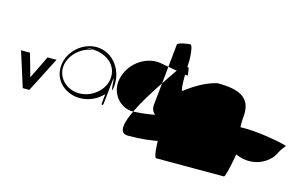

<svg xmlns="http://www.w3.org/2000/svg" viewBox="-145 -1344 3504 2191"><g transform="rotate(15 1606.5 -248.5)"><path d="M219.8 51C218.6 51 143.4 51 142.2 51C142.2 51 12.3 -361.5 11.1 -361.5C11.1 -361.5 118.3 -361.5 117.1 -361.5C117.1 -361.5 194.7 -90.5 193.5 -90.5C193.5 -90.5 326.3 -361.5 325.1 -361.5C325.1 -361.5 432.3 -361.5 431.1 -361.5Z M1080 -15.7 1103.2 -236.9C1125.4 -455.6 1114 -195.4 1137.3 -188.9C1186.7 -424.1 1030.3 -619.8 834.5 -619.8C673.6 -619.8 516.7 -486.1 499.5 -316.4C480.4 -128.1 635.9 -7.5 799.3 -7.5C904.1 -7.5 1002 -53.9 1069.6 -126.8C1065 -81 1062.8 -60.1 1058.2 -14.2C1055.9 8.3 1077.7 6.8 1080 -15.7ZM525.7 -312.4C539.4 -447.2 677 -578.1 830.7 -578.1C1005 -578.1 602 -578.6 769.4 -585.1C957.2 -585.1 1099.3 -479.7 1082.3 -312.4C1068.6 -177.6 931.6 -58.2 777.9 -58.2C624.2 -58.2 512 -177.6 525.7 -312.4Z M1829.7 -661.6C1837.4 -649.1 1137.4 264.3 1441.1 264.3C1759.4 264.3 1991.7 199.7 1999 127.2C2028.9 54.7 1994.3 -32.6 1921.4 -63.9C1860.1 -95.2 1801.9 -78.5 1768.9 -63.5C1768.9 -63.5 1568 -16.9 1400.7 -16.9C1252.4 -31.9 1131.6 -190.1 1190.2 -368.4C1242.3 -546.8 1431.1 -663.5 1595 -631C1759 -598.5 1964.8 -569.4 1930.8 -569.4C1915.8 -569.4 1927.8 -599.1 1912.3 -653C1915.5 -684.3 1852.2 -661.6 1829.7 -661.6Z M1820.5 430H2619.6C2651 430 2720.9 -19.5 2723.1 -42C2723.1 -42 2635.3 -42.8 2659.9 -285C2684.5 -527.2 2515.2 -578.9 2275.1 -578.9C2144 -548.9 2024.9 -477.6 1909.6 -388.7C1881.1 -388.7 1894.2 -709 1897.3 -740C1899 -762.5 1892.1 -927 1860.7 -927C1829.4 -927 1714.2 -907.5 1711.9 -885C1711.7 -884.9 1662.1 -396.5 1637.2 -151C1629.1 -79.4 1678.4 -32.8 1735.7 -21C1732.6 221.2 1761.7 221 1786.9 204.5C1784.6 227 1789.2 430 1820.5 430Z M3212.5 -87.2C3230.1 -102.9 2404 -266 2503.8 -56.2C2592.7 177.1 2862 250 3042.7 128.6C3157.4 46 3115.6 28 3212.5 -87.2Z"/></g></svg>

Font: AnarchicType
Style: Slant
Weight: 400
Version: Version Something